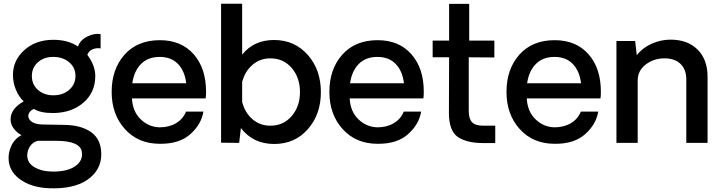

<svg xmlns="http://www.w3.org/2000/svg" viewBox="-20 -771 3888 1036"><path d="M274.9 245.1Q168 247.1 100.6 205.1Q33.2 163.1 26.9 95.2Q22.9 56.2 40.5 17.1Q58.1 -22 96.2 -42Q73.2 -53.2 55.2 -76.2Q37.1 -99.1 37.1 -127Q37.1 -184.1 107.9 -224.1Q82 -248 65.9 -286.6Q49.8 -325.2 49.8 -366.2Q49.8 -445.3 111.3 -500.7Q172.9 -556.2 268.1 -556.2Q347.2 -556.2 400.9 -520Q412.1 -554.2 450.4 -573.5Q488.8 -592.8 522.9 -586.9V-509.8Q500 -513.7 479.5 -504.9Q459 -496.1 451.2 -475.1Q494.1 -418 494.1 -360.8Q494.1 -272.9 431.2 -218Q368.2 -163.1 271 -161.1Q199.2 -160.2 163.1 -183.1Q146 -176.3 137.9 -163.1Q129.9 -149.9 133.8 -137.2Q146 -99.1 216.8 -99.1L326.2 -97.2Q411.1 -96.2 464.1 -63Q517.1 -29.8 524.9 36.1Q536.1 128.9 468 186.5Q399.9 244.1 274.9 245.1ZM387.2 -361.8Q387.2 -406.7 353 -435.3Q318.8 -463.9 267.8 -463.9Q216.8 -463.9 184.3 -434.8Q151.9 -405.8 151.9 -360.8Q151.9 -314.9 184.8 -285.9Q217.8 -256.8 268.1 -256.8Q319.8 -256.8 353.5 -286.4Q387.2 -315.9 387.2 -361.8ZM421.9 50.8Q415 -11.2 282.2 -11.2H184.1Q157.2 -4.4 142.1 18.3Q127 41 127 67.9Q127 108.9 167 131.8Q207 154.8 267.1 154.8Q344.2 154.8 386 125.7Q427.7 96.7 421.9 50.8Z M1091.8 -276.9Q1091.8 -252.9 1089.8 -240.2H691.9Q695.8 -168.5 739.7 -126.7Q783.7 -85 841.8 -84Q892.6 -84 930.2 -106.4Q967.8 -128.9 983.9 -168.9H1077.6Q1066.4 -100.1 1007.1 -47.1Q947.8 5.9 842.8 4.9Q725.6 4.9 654.1 -74.5Q582.5 -153.8 582.5 -274.9Q582.5 -397.9 652.1 -476.1Q721.7 -554.2 842.8 -554.2Q958 -554.2 1024.9 -478.5Q1091.8 -402.8 1091.8 -276.9ZM841.8 -463.9Q778.8 -463.9 741.2 -426Q703.6 -388.2 693.8 -321.8H984.9Q977.1 -387.7 940.4 -425.8Q903.8 -463.9 841.8 -463.9Z M1458.5 -555.2Q1569.3 -555.2 1640.4 -475.1Q1711.4 -395 1711.4 -273.9Q1711.4 -153.8 1641.1 -74Q1570.8 5.9 1459.5 5.9Q1345.7 5.9 1279.8 -80.1L1270.5 0L1172.9 -1V-751H1286.6V-476.1Q1349.6 -555.2 1458.5 -555.2ZM1438.5 -92.8Q1509.3 -92.8 1554 -144.8Q1598.6 -196.8 1598.6 -273.9Q1598.6 -352.1 1554.2 -404.1Q1509.8 -456.1 1438.5 -456.1Q1382.3 -456.1 1341.6 -420.4Q1300.8 -384.8 1286.6 -328.1V-221.2Q1300.8 -164.1 1341.6 -128.4Q1382.3 -92.8 1438.5 -92.8Z M2266.6 -276.9Q2266.6 -252.9 2264.6 -240.2H1866.7Q1870.6 -168.5 1914.6 -126.7Q1958.5 -85 2016.6 -84Q2067.4 -84 2105 -106.4Q2142.6 -128.9 2158.7 -168.9H2252.4Q2241.2 -100.1 2181.9 -47.1Q2122.6 5.9 2017.6 4.9Q1900.4 4.9 1828.9 -74.5Q1757.3 -153.8 1757.3 -274.9Q1757.3 -397.9 1826.9 -476.1Q1896.5 -554.2 2017.6 -554.2Q2132.8 -554.2 2199.7 -478.5Q2266.6 -402.8 2266.6 -276.9ZM2016.6 -463.9Q1953.6 -463.9 1916 -426Q1878.4 -388.2 1868.7 -321.8H2159.7Q2151.9 -387.7 2115.2 -425.8Q2078.6 -463.9 2016.6 -463.9Z M2588.4 1Q2498.5 1 2450.4 -32Q2402.3 -64.9 2402.3 -162.1L2403.3 -461.9H2314.5V-551.8H2403.3V-750H2511.7V-551.8H2647.5V-460.9L2509.3 -461.9V-171.9Q2509.3 -130.9 2526.9 -111.8Q2544.4 -92.8 2588.4 -92.8H2652.3V1Z M3222.2 -276.9Q3222.2 -252.9 3220.2 -240.2H2822.3Q2826.2 -168.5 2870.1 -126.7Q2914.1 -85 2972.2 -84Q3022.9 -84 3060.5 -106.4Q3098.1 -128.9 3114.3 -168.9H3208Q3196.8 -100.1 3137.5 -47.1Q3078.1 5.9 2973.1 4.9Q2856 4.9 2784.4 -74.5Q2712.9 -153.8 2712.9 -274.9Q2712.9 -397.9 2782.5 -476.1Q2852.1 -554.2 2973.1 -554.2Q3088.4 -554.2 3155.3 -478.5Q3222.2 -402.8 3222.2 -276.9ZM2972.2 -463.9Q2909.2 -463.9 2871.6 -426Q2834 -388.2 2824.2 -321.8H3115.2Q3107.4 -387.7 3070.8 -425.8Q3034.2 -463.9 2972.2 -463.9Z M3598.1 -557.1Q3689.9 -557.1 3743.9 -503.7Q3797.9 -450.2 3797.9 -356V0H3683.1V-342.8Q3683.1 -396 3652.1 -426Q3621.1 -456.1 3565.9 -456.1Q3506.8 -456.1 3463.9 -422.6Q3420.9 -389.2 3420.9 -336.9V0H3306.2V-549.8H3407.2L3416 -473.1Q3445.8 -512.2 3495.4 -534.7Q3544.9 -557.1 3598.1 -557.1Z"/></svg>

Font: Oakes Grotesk
Style: Medium
Weight: 500
Designer: Samuel Oakes
Foundry: Samuel Oakes
Version: Version 1.0 | wf-rip DC20170320